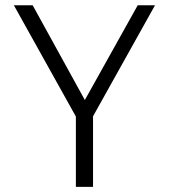

<svg xmlns="http://www.w3.org/2000/svg" viewBox="-20 -725 655 745"><path d="M581.5 -704.6 341 -273.8V0H274.4V-272.8L33.8 -704.6H106.7L309.2 -336.9L514.4 -704.6Z"/></svg>

Font: Fira Code Fixed Light
Style: Regular
Weight: 300
Monospace: yes
Designer: Carrois Corporate, Edenspiekermann AG, Nikita Prokopov
Foundry: Carrois Corporate, Edenspiekermann AG, Nikita Prokopov
Version: Version 5.002